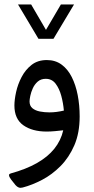

<svg xmlns="http://www.w3.org/2000/svg" viewBox="-20 -603 434 885"><path d="M157.2 -424.3H226.6L321.3 -582.5H260.7L191.9 -465.3L123.5 -582.5H63ZM271.5 -2.4Q260.7 44.9 230.2 82.8Q199.7 120.6 149.7 148.9Q99.6 177.2 29.8 196.3Q22.5 198.2 21.7 203.1Q21 208 24.2 213.6Q27.3 219.2 31.2 224.6L51.3 250Q58.6 258.3 66.4 261.2Q74.2 264.2 85 261.2Q127.9 250 173.8 226.1Q219.7 202.1 259 162.6Q298.3 123 322.8 66.4Q347.2 9.8 347.2 -66.4Q347.2 -118.2 338.1 -164.8Q329.1 -211.4 310.8 -247.8Q292.5 -284.2 263.9 -305.2Q235.4 -326.2 195.8 -326.2Q154.3 -326.2 125.7 -304Q97.2 -281.7 79.6 -248Q62 -214.4 54.2 -178.7Q46.4 -143.1 46.4 -116.7Q46.4 -54.7 87.6 -25.6Q128.9 3.4 194.8 3.4Q213.4 3.4 233.4 1.5Q253.4 -0.5 271.5 -2.4ZM116.2 -135.7Q116.2 -144 119.6 -160.9Q123 -177.7 131.1 -195.8Q139.2 -213.9 153.8 -226.8Q168.5 -239.7 190.9 -239.7Q219.2 -239.7 236.3 -217.3Q253.4 -194.8 262.5 -161.1Q271.5 -127.4 274.4 -93.3Q257.8 -89.4 241.2 -87.2Q224.6 -85 208 -85Q185.1 -85 163.8 -89.1Q142.6 -93.3 129.4 -104.2Q116.2 -115.2 116.2 -135.7Z"/></svg>

Font: Literata
Style: Regular
Weight: 400
Designer: Latin by Veronika Burian and Jose Scaglione. Greek by Irene Vlachou. Cyrillic by Vera Evstafieva.
Foundry: TypeTogether
Version: Version 3.002